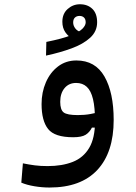

<svg xmlns="http://www.w3.org/2000/svg" viewBox="-20 -629 626 884"><path d="M208 234.4Q173.3 234.4 138.4 228.5Q103.5 222.7 78.1 211.9L85.4 123Q114.3 128.9 140.4 132.3Q166.5 135.7 199.2 135.7Q265.6 135.7 314.7 116.5Q363.8 97.2 390.6 52Q417.5 6.8 417.5 -70.3Q417.5 -133.8 408.2 -172.6Q398.9 -211.4 379.6 -229.2Q360.4 -247.1 330.6 -247.1Q296.9 -247.1 277.1 -223.1Q257.3 -199.2 257.3 -160.2Q257.3 -123.5 273.2 -111.3Q289.1 -99.1 338.4 -99.1Q370.1 -99.1 397.2 -104.2Q424.3 -109.4 462.9 -119.1L458 -41.5H403.3Q392.6 -20 374.3 -8.5Q356 2.9 316.9 2.9Q231.4 2.9 201.4 -35.2Q171.4 -73.2 171.4 -149.9Q171.4 -204.1 191.2 -249.8Q210.9 -295.4 247.1 -323Q283.2 -350.6 332 -350.6Q418.5 -350.6 460.9 -276.9Q503.4 -203.1 503.4 -76.7Q503.4 72.8 428 153.6Q352.5 234.4 208 234.4ZM191.9 -373 193.4 -436Q267.1 -450.7 306.2 -466.3Q345.2 -481.9 359.9 -497.1Q374.5 -512.2 374.5 -525.9Q374.5 -541 366.7 -548.3Q358.9 -555.7 346.2 -555.7Q333 -555.7 325 -548.1Q316.9 -540.5 316.9 -525.4Q316.9 -511.2 326.4 -498.5Q335.9 -485.8 353.5 -481L314.9 -450.2Q295.4 -460 281.2 -480Q267.1 -500 267.1 -528.8Q267.1 -565.9 291.5 -587.6Q315.9 -609.4 348.1 -609.4Q383.3 -609.4 405.3 -588.1Q427.2 -566.9 427.2 -526.4Q427.2 -484.4 395 -455.1Q362.8 -425.8 309.3 -406.2Q255.9 -386.7 191.9 -373Z"/></svg>

Font: Cascadia Code
Style: Regular
Weight: 400
Designer: Aaron Bell
Foundry: Saja Typeworks
Version: Version 2404.023